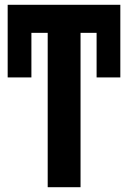

<svg xmlns="http://www.w3.org/2000/svg" viewBox="-20 -781 535 801"><path d="M316 0H179V-644H23V-761H471V-644H316ZM383 -761H482V-458H383ZM12 -761H111V-458H12Z"/></svg>

Font: Noto Sans Display ExtraCondensed
Style: Bold
Weight: 700
Width: 2
Designer: Monotype Design Team
Foundry: Monotype Imaging Inc.
Version: Version 2.003